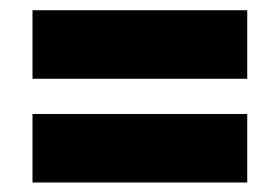

<svg xmlns="http://www.w3.org/2000/svg" viewBox="-20 -502 560 384"><path d="M45 -137V-274H474.5V-137ZM45 -344.5V-481.5H474.5V-344.5Z"/></svg>

Font: Anek Telugu Medium ExtraBold
Style: Regular
Weight: 800
Version: Version 1.003